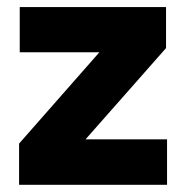

<svg xmlns="http://www.w3.org/2000/svg" viewBox="-20 -511 515 531"><path d="M216.5 -125.6H442V0H32.8V-113.9L254.8 -366.4H34.6V-491.4H439.2V-378Z"/></svg>

Font: Anek Devanagari Medium
Style: Regular
Weight: 500
Designer: Kailash Malviya (Devanagari) & Yesha Goshar (Latin)
Foundry: Ek Type
Version: Version 1.003